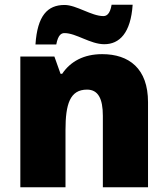

<svg xmlns="http://www.w3.org/2000/svg" viewBox="-20 -792 710 812"><path d="M130 -604H218C226 -647 241 -652 253 -652C302 -652 362 -605 421 -605C485 -605 533 -652 541 -772H452C445 -730 429 -724 417 -724C367 -724 303 -771 253 -771C181 -771 138 -726 130 -604ZM412 -563C334 -563 278 -532 243 -480H236L210 -553H66V0H257V-242C257 -352 276 -413 348 -413C395 -413 415 -375 415 -302V0H606V-360C606 -502 526 -563 412 -563Z"/></svg>

Font: Noto Sans Arabic UI Bk
Style: Regular
Weight: 900
Designer: Monotype Design Team, Nadine Chahine and Nizar Qandah
Foundry: Monotype Imaging Inc.
Version: Version 2.010